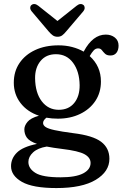

<svg xmlns="http://www.w3.org/2000/svg" viewBox="-20 -709 622 974"><path d="M351.5 -33.5Q451 -21.5 493 10.2Q535 42 535 96.5Q535 161.5 465.8 203.2Q396.5 245 266 245Q146 245 91 213.5Q36 182 36 134Q36 94.5 66 65Q96 35.5 167.5 21Q129.5 7.5 116.5 -10.5Q103.5 -28.5 103.5 -53Q103.5 -71 119.2 -90.5Q135 -110 177.5 -122Q118 -142 84 -186.5Q50 -231 50 -289.5Q50 -346.5 78.8 -389Q107.5 -431.5 158.5 -455.2Q209.5 -479 276.5 -479Q314 -479 346.2 -470.5Q378.5 -462 404.5 -447L405.5 -449Q451 -533.5 516.5 -533.5Q544 -533.5 562.8 -518.5Q581.5 -503.5 581.5 -477.5Q581.5 -455 570.8 -441.2Q560 -427.5 540.5 -427.5Q522 -427.5 512.8 -436.5Q503.5 -445.5 496.8 -454.5Q490 -463.5 477.5 -463.5Q465 -463.5 455.5 -453.5Q446 -443.5 435 -424.5Q492 -373 492 -295.5Q492 -239.5 463.8 -197Q435.5 -154.5 386 -130.8Q336.5 -107 273.5 -107Q243 -107 215.5 -112Q198.5 -98.5 198.5 -85Q198.5 -73.5 211.2 -64.8Q224 -56 257.2 -48.8Q290.5 -41.5 351.5 -33.5ZM264 -434Q214 -434 185.8 -399.8Q157.5 -365.5 158 -312Q159 -238 192 -195Q225 -152 278 -152Q328 -152 356.2 -186.2Q384.5 -220.5 384 -277Q383 -346.5 350.8 -390.2Q318.5 -434 264 -434ZM124 112.5Q124 146 159.8 168.2Q195.5 190.5 287 190.5Q363.5 190.5 401.5 170.8Q439.5 151 439.5 117.5Q439.5 90.5 409 73.5Q378.5 56.5 295 46.5Q250 41 217 34.5Q171.5 42 147.8 64Q124 86 124 112.5ZM316 -550Q305.5 -537 295.8 -529.8Q286 -522.5 272 -522.5Q257.5 -522.5 247.5 -529.8Q237.5 -537 226.5 -550L141 -651Q133 -661 133.2 -669.8Q133.5 -678.5 139 -683Q154 -695.5 174 -680L271.5 -602.5L369 -680Q388.5 -695.5 404 -683Q409 -678.5 409.5 -669.8Q410 -661 402 -651Z"/></svg>

Font: Fraunces 9pt SuperSoft
Style: Regular
Weight: 400
Version: Version 1.000;[b76b70a41]